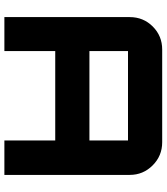

<svg xmlns="http://www.w3.org/2000/svg" viewBox="38 -798 760 876"><g transform="rotate(90 418.0 -360.0)"><path d="M206 -720H629Q691 -720 734.5 -676.5Q778 -633 778 -572V0H621V-232H213V0H58V-572Q58 -634 101 -677Q144 -720 206 -720ZM213 -388H621V-564H213Z"/></g></svg>

Font: Orbitron
Style: Black
Weight: 900
Designer: Matt McInerney
Foundry: Matt McInerney
Version: 1.000